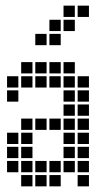

<svg xmlns="http://www.w3.org/2000/svg" viewBox="-20 -665 390 680"><path d="M5 -95V-55H45V-95ZM5 -145V-105H45V-145ZM5 -195V-155H45V-195ZM55 -245V-205H95V-245ZM55 -195V-155H95V-195ZM55 -145V-105H95V-145ZM55 -95V-55H95V-95ZM55 -45V-5H95V-45ZM105 -95V-55H145V-95ZM155 -95V-55H195V-95ZM155 -45V-5H195V-45ZM105 -45V-5H145V-45ZM205 -95V-55H245V-95ZM205 -145V-105H245V-145ZM205 -195V-155H245V-195ZM205 -245V-205H245V-245ZM205 -295V-255H245V-295ZM255 -45V-5H295V-45ZM255 -95V-55H295V-95ZM255 -145V-105H295V-145ZM255 -195V-155H295V-195ZM255 -245V-205H295V-245ZM255 -295V-255H295V-295ZM205 -345V-305H245V-345ZM205 -395V-355H245V-395ZM255 -395V-355H295V-395ZM255 -345V-305H295V-345ZM205 -445V-405H245V-445ZM155 -445V-405H195V-445ZM105 -445V-405H145V-445ZM55 -445V-405H95V-445ZM5 -395V-355H45V-395ZM105 -245V-205H145V-245ZM155 -245V-205H195V-245ZM5 -345V-305H45V-345ZM55 -395V-355H95V-395ZM105 -395V-355H145V-395ZM155 -395V-355H195V-395ZM105 -545V-505H145V-545ZM155 -595V-555H195V-595ZM205 -645V-605H245V-645ZM255 -645V-605H295V-645ZM205 -595V-555H245V-595ZM155 -545V-505H195V-545Z"/></svg>

Font: Nose Transport 13 Square
Style: Regular
Weight: 400
Designer: Nico Rohrbach
Foundry: Nose
Version: Version 1.400;Glyphs 3.2.3 (3260)